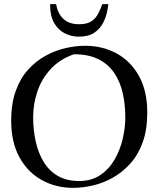

<svg xmlns="http://www.w3.org/2000/svg" viewBox="-20 -895 765 927"><path d="M333 12Q250 12 182 -25.5Q114 -63 74 -135.5Q34 -208 34 -313Q34 -395 56 -456Q78 -517 115.5 -558.5Q153 -600 199.5 -625.5Q246 -651 295.5 -662.5Q345 -674 391 -674Q475 -674 543 -637Q611 -600 651 -528Q691 -456 691 -351Q691 -269 669 -208Q647 -147 609 -105Q571 -63 524.5 -37Q478 -11 428.5 0.5Q379 12 333 12ZM362 -21Q422 -21 464.5 -50Q507 -79 533.5 -125Q560 -171 572.5 -225Q585 -279 585 -328Q585 -390 572.5 -445.5Q560 -501 531.5 -543Q503 -585 455.5 -609Q408 -633 337 -633Q270 -610 226 -563Q182 -516 161 -455Q140 -394 140 -328Q140 -267 152.5 -211.5Q165 -156 191 -113Q217 -70 259.5 -45.5Q302 -21 362 -21ZM360 -718Q325 -718 293 -734Q261 -750 241.5 -784Q222 -818 222 -870V-875H251Q259 -829 286.5 -803.5Q314 -778 362 -778Q400 -778 421 -792Q442 -806 453.5 -828Q465 -850 474 -875H503Q502 -863 497 -838Q492 -813 478 -785Q464 -757 436 -737.5Q408 -718 360 -718Z"/></svg>

Font: Belleza
Style: Regular
Weight: 400
Designer: Eduardo Rodriguez Tunni
Foundry: Eduardo Rodriguez Tunni
Version: Version 1.003; ttfautohint (v1.8.4.7-5d5b)